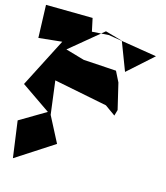

<svg xmlns="http://www.w3.org/2000/svg" viewBox="-147 -809 862 996"><g transform="rotate(15 284.0 -311.5)"><path d="M476 -287 443 -426 415 -482 239 -493 138 -522 312 -666 404 -640 462 -488 596 -608 331 -651 242 -645 227 -715 -24 -718 -18 -542 107 -555 -28 -292 129 -184 -11 -101 16 95 218 -36 147 -173 124 -352 411 -295 467 -255Z"/></g></svg>

Font: Asimov Silicon
Style: Regular
Weight: 400
Designer: Google
Version: Version 2.000980; 2014